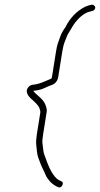

<svg xmlns="http://www.w3.org/2000/svg" viewBox="-20 -678 430 827"><path d="M390.2 -645.5C390.2 -649.2 387.8 -652.7 383.2 -656.1C378.6 -659.6 366.5 -657.2 346.8 -649C309.7 -630.1 281.4 -600.7 261.9 -561C251.1 -546.2 243.7 -532.8 239.7 -520.9C235.7 -509 232.2 -499.2 229.3 -491.5C226.5 -483.8 223.7 -471.7 221.1 -455L204.1 -348C203.7 -345.3 202.9 -342.7 201.8 -340C201.1 -339.3 198.2 -338 193.2 -336C188.2 -334 181.8 -331.3 173.9 -327.8C166 -324.4 157.5 -321.2 148.4 -318.3C139.3 -315.4 130.3 -313.7 121.6 -313C112.8 -312.3 105.4 -307.7 99.4 -299C91.3 -286 95.3 -271.3 111.4 -255C133.3 -236.4 145.9 -222.6 149.4 -213.5C152.9 -204.5 154.3 -197.7 153.6 -193L138.5 -98C135.7 -80.4 134.9 -65.9 136.1 -54.5L139 -26.9C140.3 -14.9 142.2 -5.6 144.8 1C147.2 7 149.3 12.7 151.1 18C154.8 28.7 159.2 39 164.2 49C169.3 59 173.3 67.7 176.3 75.2C179.2 82.6 185 91.5 193.8 101.9C202.5 112.3 214.5 121 229.7 128C237.9 131.3 244.1 128.7 248.5 120C252.9 111.3 251 105.3 242.8 102C218.7 94.8 196.8 62.4 177.2 5C175.4 -0.3 173.3 -5.8 171 -11.5C168.7 -17.2 167 -25.4 165.9 -36C164.8 -46.7 163.7 -55.2 162.8 -61.7C161.8 -68.2 162.7 -80.3 165.5 -98L181.2 -197C182.4 -204.4 180.5 -214.3 175.7 -226.7C170.8 -239.2 161.5 -251 147.9 -262.3C134.2 -273.7 126.1 -281.9 123.5 -287H124.5C143.4 -288.7 159.6 -292.8 172.9 -299.3C186.3 -305.8 196.4 -310 203.4 -312C219 -317.9 228.2 -329.9 231.1 -348L248.1 -455C250.9 -473 254.5 -487.3 258.9 -498C263.2 -508.7 266.3 -516.5 268.1 -521.5C269.9 -526.5 272.3 -531.2 275.3 -535.5C278.3 -539.8 282.5 -546.9 288 -556.6C293.4 -566.4 298.9 -574.8 304.7 -582C326.4 -609.1 348.5 -624.8 371.2 -629.1C378.4 -630.4 383.4 -632.6 386.1 -635.5C389 -638.5 390.3 -641.8 390.2 -645.5Z"/></svg>

Font: Proton
Style: BdIt
Weight: 500
Version: Version 1.017